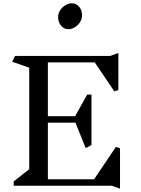

<svg xmlns="http://www.w3.org/2000/svg" viewBox="-20 -1125 853 1163"><path d="M657 0H63V-26L157 -100V-715L54 -751L71 -786H647L697 -804V-579L672 -572L554 -747H270V-421H435L508 -552H534V-246L499 -228L437 -382H270V-39H550L682 -235L707 -227V18ZM477 -1032Q477 -1010 464.5 -990.5Q452 -971 432.5 -959.5Q413 -948 395 -948Q368 -948 350 -969.5Q332 -991 332 -1022Q332 -1044 344.5 -1063Q357 -1082 376.5 -1093.5Q396 -1105 414 -1105Q442 -1105 459.5 -1084Q477 -1063 477 -1032Z"/></svg>

Font: Inknut Antiqua Light
Style: Regular
Weight: 300
Designer: Claus Eggers Sørensen
Foundry: Claus Eggers Sørensen
Version: Version 1.003; ttfautohint (v1.8.2) -l 8 -r 50 -G 200 -x 14 